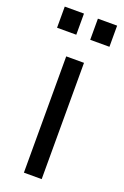

<svg xmlns="http://www.w3.org/2000/svg" viewBox="-137 -708 484 751"><g transform="rotate(20 105.0 -332.5)"><path d="M-4 -577V-665H76V-577ZM134 -577V-665H214V-577ZM68 0V-484H142V0Z"/></g></svg>

Font: Pragati Narrow
Style: Regular
Weight: 400
Designer: Hector Gatti, Marcela Romero, Pablo Cosgaya and Nicolas Silva
Foundry: Omnibus-Type
Version: Version 1.010; ttfautohint (v1.3)